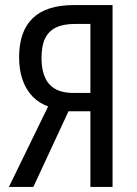

<svg xmlns="http://www.w3.org/2000/svg" viewBox="-20 -734 537 754"><path d="M249 -297 111 0H15L169 -316Q133 -329 107.5 -355.5Q82 -382 68.5 -421Q55 -460 55 -509Q55 -611 108.5 -662.5Q162 -714 269 -714H422V0H335V-297ZM274 -640Q229 -640 200 -626Q171 -612 157 -583Q143 -554 143 -507Q143 -438 173.5 -403.5Q204 -369 268 -369H335V-640Z"/></svg>

Font: Noto Sans Display Condensed
Style: Regular
Weight: 400
Width: 3
Designer: Monotype Design Team
Foundry: Monotype Imaging Inc.
Version: Version 2.003